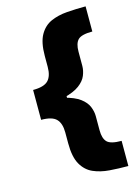

<svg xmlns="http://www.w3.org/2000/svg" viewBox="-133 -844 766 1055"><g transform="rotate(-15 249.5 -316.0)"><path d="M64.5 -301.3V-400.4Q126.5 -400.4 150.6 -425Q174.8 -449.7 174.8 -502V-564.5Q174.8 -641.1 198.7 -683.3Q222.7 -725.6 263.4 -743.7Q304.2 -761.7 355.7 -765.6Q407.2 -769.5 461.9 -769.5V-626.5Q399.9 -626.5 379.9 -606.2Q359.9 -585.9 359.9 -539.1V-458.5Q359.9 -432.1 348.6 -404.3Q337.4 -376.5 306.4 -353.3Q275.4 -330.1 217.3 -315.7Q159.2 -301.3 64.5 -301.3ZM461.9 138.7Q407.2 138.7 355.7 134.8Q304.2 130.9 263.4 112.8Q222.7 94.7 198.7 52.5Q174.8 10.3 174.8 -66.4V-128.9Q174.8 -181.2 150.6 -205.8Q126.5 -230.5 64.5 -230.5V-329.6Q159.2 -329.6 217.3 -315.2Q275.4 -300.8 306.4 -277.6Q337.4 -254.4 348.6 -226.6Q359.9 -198.7 359.9 -172.4V-91.8Q359.9 -45.4 379.9 -24.9Q399.9 -4.4 461.9 -4.4ZM64.5 -230.5V-400.4H233.4V-230.5Z"/></g></svg>

Font: Inter 20pt Black
Style: Regular
Weight: 900
Version: Version 4.001;git-66647c0bb